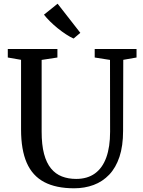

<svg xmlns="http://www.w3.org/2000/svg" viewBox="-20 -1007 770 1035"><path d="M379.5 8Q282 8 218.5 -25.5Q155 -59 124.2 -129.2Q93.5 -199.5 93.5 -309V-684.5L22 -697V-743H289.5V-697L204.5 -684V-297.5Q204.5 -226 217.5 -177.2Q230.5 -128.5 255 -98.8Q279.5 -69 313.8 -55.8Q348 -42.5 390.5 -42.5Q451 -42.5 491.8 -72Q532.5 -101.5 553 -158.2Q573.5 -215 573.5 -296.5L573 -684L490.5 -697V-743H716V-697L644.5 -684.5L643.5 -301.5Q643.5 -220 624 -161.5Q604.5 -103 568.8 -65.5Q533 -28 484.8 -10Q436.5 8 379.5 8ZM376 -799.5Q358 -807.5 335.8 -822Q313.5 -836.5 291.2 -854.5Q269 -872.5 249.8 -891.5Q230.5 -910.5 217 -928L290.5 -987L413 -830L377 -799.5Z"/></svg>

Font: Merriweather 36pt
Style: Regular
Weight: 400
Designer: Eben Sorkin
Foundry: Eben Sorkin
Version: Version 2.100